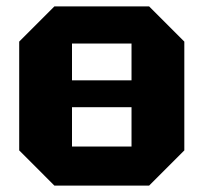

<svg xmlns="http://www.w3.org/2000/svg" viewBox="-20 -580 636 600"><path d="M40 -110V-450L150 -560H446L556 -450V-110L446 0H150ZM205 -444V-329H391V-444ZM205 -122H391V-245H205Z"/></svg>

Font: Tektur
Style: Bold
Weight: 700
Designer: Adam Jagosz
Foundry: Adam Jagosz
Version: Version 1.005;gftools[0.9.30]